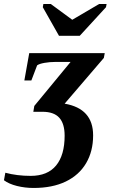

<svg xmlns="http://www.w3.org/2000/svg" viewBox="-75 -725 566 961"><path d="M93.3 215.8Q49.8 215.8 9.8 205.8Q-30.3 195.8 -55.2 177.2L-48.3 139.6Q10.7 155.3 78.6 155.3Q163.1 155.3 205.8 103.3Q248.5 51.3 248.5 -45.9Q248.5 -106 221.7 -135.7Q194.8 -165.5 137.7 -165.5H91.8L96.7 -194.8L278.3 -415H201.7Q174.3 -415 147.9 -410.4Q121.6 -405.8 110.8 -397.9L82 -322.3H46.9L71.3 -459H449.2L444.8 -435.1L248.5 -206.1Q391.1 -181.6 391.1 -47.4Q391.1 32.2 356 91.8Q320.8 151.4 254.2 183.6Q187.5 215.8 93.3 215.8ZM458.5 -705.1 455.6 -689 324.2 -545.9H220.2L139.2 -689L142.1 -705.1H179.2L286.6 -626L421.4 -705.1Z"/></svg>

Font: Liberation Serif
Style: Bold Italic
Weight: 700
Italic angle: -16.333°
Designer: Steve Matteson
Foundry: Ascender Corporation
Version: Version 2.1.5